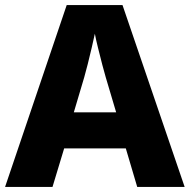

<svg xmlns="http://www.w3.org/2000/svg" viewBox="-20 -737 748 757"><path d="M521 0 476 -152H233L187 0H0L243 -717H463L708 0ZM397 -432Q392 -448 383.5 -481Q375 -514 366.5 -548Q358 -582 354 -604Q349 -581 341.5 -548.5Q334 -516 326 -484.5Q318 -453 312 -432L271 -294H438Z"/></svg>

Font: Noto Sans Thai Looped ExtraBold
Style: Regular
Weight: 800
Designer: Sasikarn Vongin, Ben Mitchell
Foundry: The Fontpad Ltd
Version: Version 1.001; ttfautohint (v1.8.4.7-5d5b)